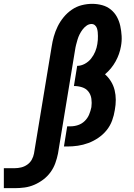

<svg xmlns="http://www.w3.org/2000/svg" viewBox="-177 -763 697 1000"><path d="M-157 217V113H-100Q-84 113 -67 109Q-50 105 -35 94.5Q-20 84 -11.5 68.5Q-3 53 0 37L92 -520Q96 -547 103.5 -573.5Q111 -600 123.5 -625.5Q136 -651 154.5 -673.5Q173 -696 197 -712.5Q221 -729 248.5 -736Q276 -743 303 -743Q330 -743 355.5 -736Q381 -729 400.5 -713Q420 -697 432 -675Q444 -653 449.5 -627.5Q455 -602 456.5 -575.5Q458 -549 453 -522Q446 -481 425 -443Q404 -405 370 -376Q388 -360 401 -339Q414 -318 420 -293.5Q426 -269 426 -243Q426 -217 421 -190Q417 -163 407 -135.5Q397 -108 378.5 -85Q360 -62 335 -45Q310 -28 283 -18Q256 -8 228.5 -4Q201 0 173 0H156L173 -105H190Q210 -105 229.5 -111.5Q249 -118 264 -132.5Q279 -147 287 -166Q295 -185 299 -205Q302 -227 299 -248.5Q296 -270 283.5 -286Q271 -302 250.5 -308.5Q230 -315 208 -315L225 -420Q245 -420 264.5 -430.5Q284 -441 297.5 -458Q311 -475 319 -494.5Q327 -514 330 -534Q332 -545 332.5 -555Q333 -565 333 -575.5Q333 -586 332 -596Q331 -606 328 -615.5Q325 -625 317.5 -631.5Q310 -638 300 -638Q286 -638 274 -629.5Q262 -621 253 -609Q244 -597 237.5 -584Q231 -571 227 -557.5Q223 -544 219.5 -530.5Q216 -517 214 -503L125 37Q120 62 111 87Q102 112 86 134Q70 156 48 172.5Q26 189 1.5 199.5Q-23 210 -48.5 213.5Q-74 217 -100 217Z"/></svg>

Font: Iosevka Curly Slab Extrabold
Style: Italic
Weight: 800
Italic angle: -9°
Monospace: yes
Designer: Belleve Invis
Foundry: Belleve Invis
Version: Version 22.1.2; ttfautohint (v1.8.4)